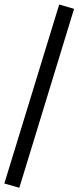

<svg xmlns="http://www.w3.org/2000/svg" viewBox="-37 -796 357 872"><path d="M-17.3 37.4 231.9 -775.5 299.4 -755.9 50.8 56.8Z"/></svg>

Font: Min Sans VF VF
Style: Regular
Weight: 400
Designer: Jinseong-Kim, NotoSansCJK, Nunito
Foundry: Jinseong-Kim
Version: Version 1.420;Glyphs 3.1.2 (3151)